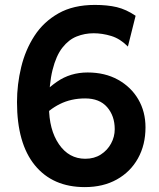

<svg xmlns="http://www.w3.org/2000/svg" viewBox="-20 -745 645 777"><path d="M528.8 -681.2 497.6 -556.6Q466.3 -588.4 430.2 -599.4Q394 -610.4 358.9 -610.4Q322.8 -610.4 290.3 -597.4Q257.8 -584.5 232.4 -552Q207 -519.5 192.6 -461.9Q178.2 -404.3 178.2 -314.9Q178.2 -220.2 218.5 -161.4Q258.8 -102.5 325.2 -102.5Q361.3 -102.5 387.9 -119.6Q414.6 -136.7 429.4 -164.1Q444.3 -191.4 444.3 -222.2Q444.3 -275.9 413.6 -311.3Q382.8 -346.7 324.7 -346.7Q268.1 -346.7 222.4 -324Q176.8 -301.3 146.5 -263.7L114.7 -319.8Q156.2 -376.5 210.4 -414.1Q264.6 -451.7 334.5 -451.7Q404.8 -451.7 457.5 -422.4Q510.3 -393.1 539.6 -343Q568.8 -293 568.8 -229.5Q568.8 -158.7 538.3 -104Q507.8 -49.3 452.6 -18.6Q397.5 12.2 323.2 12.2Q193.4 12.2 121.1 -76.2Q48.8 -164.6 48.8 -332Q48.8 -403.3 65.7 -473.1Q82.5 -543 119.4 -599.9Q156.2 -656.7 216.6 -690.9Q276.9 -725.1 363.8 -725.1Q414.6 -725.1 452.6 -716.1Q490.7 -707 528.8 -681.2Z"/></svg>

Font: Andika
Style: Bold
Weight: 700
Designer: Victor Gaultney, Annie Olsen, Julie Remington, Don Collingsworth, Eric Hays, Becca Hirsbrunner
Foundry: SIL International
Version: Version 6.101